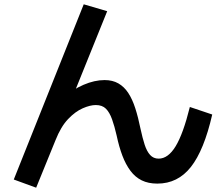

<svg xmlns="http://www.w3.org/2000/svg" viewBox="-20 -813 1040 892"><path d="M148 59 44 21 369 -793 478 -761 304 -330 267 -355Q317 -397 368 -419Q419 -441 466 -441Q503 -441 530 -425.5Q557 -410 576 -381Q595 -352 608.5 -310Q622 -268 633 -214Q642 -172 652 -141Q662 -110 677.5 -93Q693 -76 717 -76Q761 -76 796 -133.5Q831 -191 862 -316L966 -281Q928 -115 867 -37.5Q806 40 711 40Q669 40 638.5 25Q608 10 586 -19.5Q564 -49 548.5 -90Q533 -131 522 -183Q512 -227 500.5 -259Q489 -291 472 -308Q455 -325 425 -325Q399 -325 364.5 -310Q330 -295 296.5 -260Q263 -225 238 -162Z"/></svg>

Font: M PLUS 1 Code SemiBold
Style: Regular
Weight: 600
Designer: Coji Morishita
Foundry: UNDERFOREST DESIGN
Version: Version 1.005